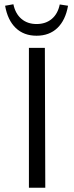

<svg xmlns="http://www.w3.org/2000/svg" viewBox="-20 -883 349 903"><path d="M116 -658H191L193 0H116ZM4 -856 43 -863Q52 -819 80.5 -794.5Q109 -770 152 -770Q195 -770 223.5 -794Q252 -818 261 -862L300 -856Q288 -788 250 -751.5Q212 -715 152 -715Q92 -715 54 -751.5Q16 -788 4 -856Z"/></svg>

Font: Ysabeau
Style: Regular
Weight: 400
Designer: Christian Thalmann (Catharsis Fonts)
Version: Version 0.003